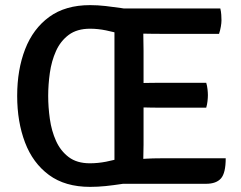

<svg xmlns="http://www.w3.org/2000/svg" viewBox="-20 -716 942 749"><path d="M500.5 -5Q479.5 -2 451.5 2.2Q423.5 6.5 392.5 9.8Q361.5 13 331.5 13Q234 13 171 -33.5Q108 -80 77.5 -160.5Q47 -241 47 -342Q47 -444 78 -524Q109 -604 172 -650Q235 -696 331.5 -696Q361 -696 392 -692.5Q423 -689 451.2 -684.8Q479.5 -680.5 500.5 -677V-565.5Q481.5 -573.5 453.5 -582.2Q425.5 -591 393.5 -597.5Q361.5 -604 331.5 -604Q280.5 -604 248.2 -580Q216 -556 198.5 -517Q181 -478 174.5 -432Q168 -386 168 -342Q168 -298 174.5 -251.8Q181 -205.5 198.5 -166.5Q216 -127.5 248 -103.2Q280 -79 330.5 -79Q361.5 -79 393.8 -85.2Q426 -91.5 453.8 -100.5Q481.5 -109.5 500.5 -117ZM426.5 -683H539V-587Q539 -566 539.5 -552Q540 -538 540 -517.5V-151.5Q540 -136.5 539.5 -124.2Q539 -112 539 -96.5V1H426.5ZM784.5 -393Q788 -382 789.5 -368.2Q791 -354.5 791 -345Q791 -334.5 789.5 -321.2Q788 -308 784.5 -296H604Q592 -296 573.5 -296.2Q555 -296.5 535.2 -297Q515.5 -297.5 500 -297.5V-391.5Q515.5 -392 535.2 -392.2Q555 -392.5 573.5 -392.8Q592 -393 604 -393ZM839.5 -683Q842.5 -670 843.2 -658.2Q844 -646.5 844 -636.5Q844 -626.5 841.5 -612Q839 -597.5 834.5 -584H604Q592 -584 573.5 -584.2Q555 -584.5 535.5 -584.8Q516 -585 500.5 -585.5V-683ZM860.5 -98.5Q860.5 -41 842 -20Q823.5 1 783.5 1H500.5V-94Q526 -95.5 550.8 -97Q575.5 -98.5 607 -98.5Z"/></svg>

Font: Signika Light Medium
Style: Regular
Weight: 500
Version: Version 2.003;gftools[0.9.32]